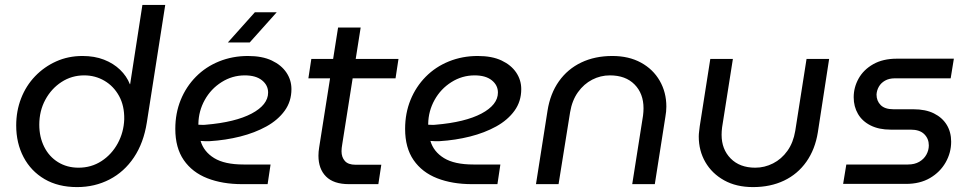

<svg xmlns="http://www.w3.org/2000/svg" viewBox="-20 -750 3957 782"><path d="M294 12Q217 12 161.5 -20.5Q106 -53 76 -110Q46 -167 46 -239Q46 -298 66 -349.5Q86 -401 123 -439.5Q160 -478 209 -500Q258 -522 316 -522Q365 -522 403.5 -507Q442 -492 469 -466Q496 -440 509 -407H510L560 -730H653L578 -251Q565 -168 525.5 -109Q486 -50 426 -19Q366 12 294 12ZM300 -67Q352 -67 393.5 -94Q435 -121 459.5 -166Q484 -211 486 -264Q487 -319 465 -359Q443 -399 405.5 -421Q368 -443 323 -443Q272 -443 230.5 -416Q189 -389 164.5 -343.5Q140 -298 140 -242Q140 -192 160 -152Q180 -112 216.5 -89.5Q253 -67 300 -67Z M966 0Q886 0 824.5 -24Q763 -48 728.5 -98Q694 -148 694 -225Q694 -289 716 -343Q738 -397 778 -437.5Q818 -478 872.5 -500Q927 -522 990 -522Q1048 -522 1087 -503.5Q1126 -485 1146.5 -454.5Q1167 -424 1167 -387Q1167 -337 1139.5 -299Q1112 -261 1065 -235Q1018 -209 958.5 -194Q899 -179 834 -175Q823 -175 814 -175Q805 -175 797 -176Q810 -132 852.5 -106Q895 -80 972 -80H1082L1070 0ZM788 -242Q795 -242 802.5 -241.5Q810 -241 818 -242Q878 -247 925 -258.5Q972 -270 1005 -287.5Q1038 -305 1055 -326.5Q1072 -348 1072 -373Q1072 -403 1047 -423Q1022 -443 977 -443Q926 -443 882.5 -415.5Q839 -388 814 -343Q789 -298 788 -246Q788 -245 788 -244.5Q788 -244 788 -242ZM908 -577 1018 -700H1107L997 -577Z M1401 0Q1339 0 1308 -31Q1277 -62 1277 -116Q1277 -132 1280 -150L1357 -638H1449L1374 -163Q1371 -146 1371 -134Q1371 -110 1384.5 -94.5Q1398 -79 1428 -79H1533L1521 0ZM1236 -431 1248 -510H1603L1591 -431Z M1902 0Q1822 0 1760.5 -24Q1699 -48 1664.5 -98Q1630 -148 1630 -225Q1630 -289 1652 -343Q1674 -397 1714 -437.5Q1754 -478 1808.5 -500Q1863 -522 1926 -522Q1984 -522 2023 -503.5Q2062 -485 2082.5 -454.5Q2103 -424 2103 -387Q2103 -337 2075.5 -299Q2048 -261 2001 -235Q1954 -209 1894.5 -194Q1835 -179 1770 -175Q1759 -175 1750 -175Q1741 -175 1733 -176Q1746 -132 1788.5 -106Q1831 -80 1908 -80H2018L2006 0ZM1724 -242Q1731 -242 1738.5 -241.5Q1746 -241 1754 -242Q1814 -247 1861 -258.5Q1908 -270 1941 -287.5Q1974 -305 1991 -326.5Q2008 -348 2008 -373Q2008 -403 1983 -423Q1958 -443 1913 -443Q1862 -443 1818.5 -415.5Q1775 -388 1750 -343Q1725 -298 1724 -246Q1724 -245 1724 -244.5Q1724 -244 1724 -242Z M2163 0 2210 -299Q2221 -369 2256.5 -419Q2292 -469 2347.5 -495.5Q2403 -522 2474 -522Q2541 -522 2590.5 -495Q2640 -468 2667 -421Q2694 -374 2694 -316Q2694 -306 2693 -295.5Q2692 -285 2690 -274L2647 0H2555L2599 -279Q2600 -287 2600.5 -294.5Q2601 -302 2601 -309Q2601 -369 2564.5 -406Q2528 -443 2464 -443Q2426 -443 2392 -425.5Q2358 -408 2334 -374.5Q2310 -341 2302 -293L2255 0Z M3357 -510 3311 -211Q3300 -142 3264.5 -91.5Q3229 -41 3173.5 -14.5Q3118 12 3047 12Q2979 12 2929.5 -15.5Q2880 -43 2853 -89.5Q2826 -136 2826 -194Q2826 -204 2827.5 -215Q2829 -226 2830 -236L2873 -510H2965L2921 -231Q2920 -223 2919.5 -215.5Q2919 -208 2919 -201Q2919 -142 2956 -104.5Q2993 -67 3056 -67Q3094 -67 3128.5 -84.5Q3163 -102 3187 -135.5Q3211 -169 3219 -217L3265 -510Z M3414 -1 3427 -80H3678Q3705 -80 3724 -91Q3743 -102 3753 -120Q3763 -138 3763 -158Q3763 -185 3744.5 -203.5Q3726 -222 3689 -222H3607Q3560 -222 3526 -239Q3492 -256 3474.5 -286Q3457 -316 3457 -354Q3457 -394 3477 -430Q3497 -466 3536.5 -488.5Q3576 -511 3633 -511H3865L3852 -431H3625Q3601 -431 3584.5 -421.5Q3568 -412 3559.5 -397Q3551 -382 3550 -365Q3550 -339 3567 -322Q3584 -305 3619 -305H3700Q3750 -305 3784 -288Q3818 -271 3836 -241.5Q3854 -212 3854 -173Q3854 -128 3831.5 -88.5Q3809 -49 3768 -25Q3727 -1 3670 -1Z"/></svg>

Font: MuseoModerno
Style: Italic
Weight: 400
Italic angle: -9°
Designer: Pablo Cosgaya, Héctor Gatti, Marcela Romero, and the Authors of The MuseoModerno Project.
Foundry: Omnibus-Type Team
Version: Version 1.003